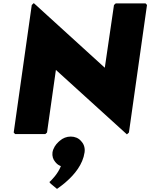

<svg xmlns="http://www.w3.org/2000/svg" viewBox="-20 -854 964 1233"><path d="M364 50 356 57C337 74 321 99 317 125C314 148 321 170 334 185L340 192C349 202 357 207 371 213C351 264 311 302 302 311L297 315L306 326L346 359L349 357C364 346 380 335 395 322L403 315C460 266 512 201 523 125C527 99 520 74 505 57L499 50C484 33 461 23 434 23C408 23 383 33 364 50ZM77 7H271L282 -3L339 -405L795 9L808 -3L924 -822L915 -832H723L712 -822L653 -419L197 -834L184 -822L68 -3Z"/></svg>

Font: Hussar Woodtype
Style: UltraObl
Weight: 900
Foundry: Cannot Into Space Fonts
Version: Version 1.07